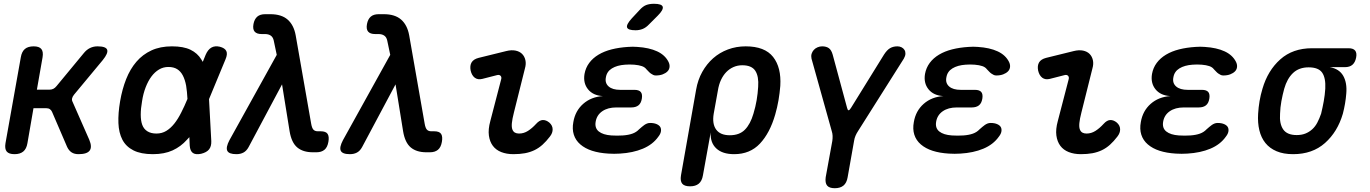

<svg xmlns="http://www.w3.org/2000/svg" viewBox="-20 -805 7240 1015"><path d="M57 10Q27 10 15.5 -4Q4 -18 9 -48L90 -502Q95 -532 111.5 -546Q128 -560 158 -560Q187 -560 198.5 -546Q210 -532 205 -502L175 -331H242Q253 -331 262 -335.5Q271 -340 279 -350L422 -523Q437 -542 455.5 -551Q474 -560 495 -560Q540 -560 546.5 -542Q553 -524 523 -487L371 -304Q363 -294 361 -284.5Q359 -275 364 -266L452 -66Q468 -28 454 -9Q440 10 395 10Q373 10 358.5 0.5Q344 -9 335 -28L255 -214Q251 -223 243.5 -228Q236 -233 224 -233H157L125 -48Q120 -18 103 -4Q86 10 57 10Z M1097 -59Q1098 -31 1085 -15Q1072 1 1043 8Q1014 14 999.5 3.5Q985 -7 983 -35L981 -80Q975 -73 968 -66Q936 -30 892.5 -10Q849 10 788 10Q725 10 685.5 -10Q646 -30 627 -66.5Q608 -103 606 -154.5Q604 -206 615 -270Q626 -334 647 -387Q668 -440 701 -478.5Q734 -517 780.5 -538.5Q827 -560 889 -560Q950 -560 987 -542Q1024 -524 1044 -491Q1048 -485 1052 -478L1067 -515Q1079 -543 1097.5 -553.5Q1116 -564 1142 -558Q1169 -551 1176.5 -535Q1184 -519 1172 -491L1085 -281ZM971 -282Q969 -321 964 -352Q958 -384 946.5 -406Q935 -428 916.5 -439.5Q898 -451 870 -451Q843 -451 820.5 -437.5Q798 -424 780.5 -400.5Q763 -377 750 -343.5Q737 -310 731 -270Q724 -231 724 -199Q724 -167 732 -145Q740 -123 759 -111Q778 -99 807 -99Q836 -99 859 -113Q882 -127 901.5 -151.5Q921 -176 938 -210Q955 -243 971 -282Z M1294 -27Q1283 -7 1267 1.5Q1251 10 1230 10Q1190 10 1181.5 -8Q1173 -26 1193 -64L1443 -515L1427 -591Q1423 -609 1411 -617Q1399 -625 1381 -625H1363Q1337 -625 1326 -638Q1315 -651 1320 -678Q1325 -704 1340 -717Q1355 -730 1382 -730H1409Q1468 -730 1500.5 -701.5Q1533 -673 1543 -619L1625 -151Q1629 -128 1637 -119.5Q1645 -111 1660 -111H1675Q1703 -111 1712 -97Q1721 -83 1716 -55Q1711 -26 1695 -13Q1679 0 1653 0H1634Q1582 0 1551.5 -25.5Q1521 -51 1511 -111L1471 -359Z M1894 -27Q1883 -7 1867 1.5Q1851 10 1830 10Q1790 10 1781.5 -8Q1773 -26 1793 -64L2043 -515L2027 -591Q2023 -609 2011 -617Q1999 -625 1981 -625H1963Q1937 -625 1926 -638Q1915 -651 1920 -678Q1925 -704 1940 -717Q1955 -730 1982 -730H2009Q2068 -730 2100.5 -701.5Q2133 -673 2143 -619L2225 -151Q2229 -128 2237 -119.5Q2245 -111 2260 -111H2275Q2303 -111 2312 -97Q2321 -83 2316 -55Q2311 -26 2295 -13Q2279 0 2253 0H2234Q2182 0 2151.5 -25.5Q2121 -51 2111 -111L2071 -359Z M2530 -388Q2506 -382 2490 -394Q2474 -406 2468 -432Q2463 -458 2473 -475Q2483 -492 2510 -499L2656 -535Q2684 -542 2705.5 -537.5Q2727 -533 2740 -520Q2753 -507 2757.5 -487Q2762 -467 2755 -443L2697 -211Q2688 -176 2686 -154.5Q2684 -133 2688.5 -121Q2693 -109 2702 -104Q2711 -99 2724 -99Q2749 -99 2771 -113Q2793 -127 2814 -150Q2832 -170 2849.5 -170.5Q2867 -171 2884 -157Q2901 -142 2901.5 -122Q2902 -102 2887 -83Q2868 -58 2848 -40Q2828 -22 2805 -11Q2782 0 2755 5Q2728 10 2694 10Q2658 10 2630 -1Q2602 -12 2585.5 -34Q2569 -56 2564.5 -88.5Q2560 -121 2572 -165L2629 -384Q2633 -397 2626.5 -404Q2620 -411 2608 -408Z M3514 -478Q3521 -464 3519.5 -450.5Q3518 -437 3508.5 -427.5Q3499 -418 3483.5 -412Q3468 -406 3447 -406Q3439 -406 3433 -409Q3427 -412 3421 -416Q3415 -420 3409.5 -426Q3404 -432 3397 -439Q3389 -450 3373 -455.5Q3357 -461 3333 -463Q3320 -464 3308 -464Q3296 -464 3284 -463Q3242 -460 3215 -443.5Q3188 -427 3183 -396Q3177 -366 3197.5 -348Q3218 -330 3259 -330H3334Q3358 -330 3367.5 -318.5Q3377 -307 3373 -283Q3369 -259 3355 -248Q3341 -237 3317 -237H3238Q3193 -237 3164 -217Q3135 -197 3129 -162Q3123 -128 3145.5 -110Q3168 -92 3212 -89Q3227 -88 3242.5 -88Q3258 -88 3273 -89Q3302 -91 3323 -98.5Q3344 -106 3358 -121Q3366 -128 3373 -134Q3380 -140 3386.5 -144.5Q3393 -149 3400.5 -152Q3408 -155 3417 -155Q3437 -155 3451 -149Q3465 -143 3470.5 -133.5Q3476 -124 3474 -110.5Q3472 -97 3460 -82Q3431 -41 3378.5 -19Q3326 3 3257 7Q3242 8 3226.5 8Q3211 8 3196 7Q3147 4 3110 -8Q3073 -20 3048 -41.5Q3023 -63 3013.5 -93Q3004 -123 3011 -160Q3021 -219 3063 -256Q3105 -293 3167 -297Q3115 -300 3088.5 -333Q3062 -366 3070 -414Q3076 -447 3095 -472.5Q3114 -498 3144 -516Q3174 -534 3213.5 -544Q3253 -554 3300 -557Q3313 -558 3325 -558Q3337 -558 3349 -557Q3412 -553 3454 -533.5Q3496 -514 3514 -478ZM3411 -676Q3395 -659 3377.5 -652Q3360 -645 3340 -645Q3300 -645 3295 -660Q3290 -675 3320 -708L3361 -752Q3379 -772 3396.5 -778.5Q3414 -785 3437 -785Q3479 -785 3483.5 -769Q3488 -753 3457 -722Z M3628 180Q3598 180 3586.5 166Q3575 152 3580 122L3660 -331Q3669 -383 3692.5 -425Q3716 -467 3750 -497Q3784 -527 3828 -543.5Q3872 -560 3922 -560Q4023 -560 4067 -504Q4111 -448 4105 -351Q4102 -313 4095.5 -275Q4089 -237 4078 -199Q4050 -102 3997.5 -46Q3945 10 3861 10Q3799 10 3766.5 -20.5Q3734 -51 3737 -105L3696 122Q3691 152 3674 166Q3657 180 3628 180ZM3838 -90Q3889 -90 3918 -119.5Q3947 -149 3963 -204Q3974 -240 3980 -275.5Q3986 -311 3988 -346Q3992 -401 3973 -430.5Q3954 -460 3904 -460Q3879 -460 3857.5 -450.5Q3836 -441 3819.5 -424Q3803 -407 3791.5 -382.5Q3780 -358 3775 -326L3753 -204Q3744 -150 3766 -120Q3788 -90 3838 -90Z M4393 190Q4364 190 4352.5 176Q4341 162 4345 132L4380 -60Q4382 -74 4381.5 -87Q4381 -100 4377 -112L4270 -495Q4267 -509 4270.5 -520.5Q4274 -532 4282 -541Q4290 -550 4302 -555Q4314 -560 4326 -560Q4348 -560 4361.5 -550.5Q4375 -541 4382 -516L4458 -235Q4461 -222 4466 -222Q4471 -222 4479 -235L4653 -516Q4669 -541 4685.5 -550.5Q4702 -560 4724 -560Q4736 -560 4746 -555Q4756 -550 4761.5 -541Q4767 -532 4766.5 -520.5Q4766 -509 4758 -495L4516 -112Q4508 -100 4502.5 -87Q4497 -74 4495 -60L4461 132Q4456 162 4439 176Q4422 190 4393 190Z M5314 -478Q5321 -464 5319.5 -450.5Q5318 -437 5308.5 -427.5Q5299 -418 5283.5 -412Q5268 -406 5247 -406Q5239 -406 5233 -409Q5227 -412 5221 -416Q5215 -420 5209.5 -426Q5204 -432 5197 -439Q5189 -450 5173 -455.5Q5157 -461 5133 -463Q5120 -464 5108 -464Q5096 -464 5084 -463Q5042 -460 5015 -443.5Q4988 -427 4983 -396Q4977 -366 4997.5 -348Q5018 -330 5059 -330H5134Q5158 -330 5167.5 -318.5Q5177 -307 5173 -283Q5169 -259 5155 -248Q5141 -237 5117 -237H5038Q4993 -237 4964 -217Q4935 -197 4929 -162Q4923 -128 4945.5 -110Q4968 -92 5012 -89Q5027 -88 5042.5 -88Q5058 -88 5073 -89Q5102 -91 5123 -98.5Q5144 -106 5158 -121Q5166 -128 5173 -134Q5180 -140 5186.5 -144.5Q5193 -149 5200.5 -152Q5208 -155 5217 -155Q5237 -155 5251 -149Q5265 -143 5270.5 -133.5Q5276 -124 5274 -110.5Q5272 -97 5260 -82Q5231 -41 5178.5 -19Q5126 3 5057 7Q5042 8 5026.5 8Q5011 8 4996 7Q4947 4 4910 -8Q4873 -20 4848 -41.5Q4823 -63 4813.5 -93Q4804 -123 4811 -160Q4821 -219 4863 -256Q4905 -293 4967 -297Q4915 -300 4888.5 -333Q4862 -366 4870 -414Q4876 -447 4895 -472.5Q4914 -498 4944 -516Q4974 -534 5013.5 -544Q5053 -554 5100 -557Q5113 -558 5125 -558Q5137 -558 5149 -557Q5212 -553 5254 -533.5Q5296 -514 5314 -478Z M5530 -388Q5506 -382 5490 -394Q5474 -406 5468 -432Q5463 -458 5473 -475Q5483 -492 5510 -499L5656 -535Q5684 -542 5705.5 -537.5Q5727 -533 5740 -520Q5753 -507 5757.5 -487Q5762 -467 5755 -443L5697 -211Q5688 -176 5686 -154.5Q5684 -133 5688.5 -121Q5693 -109 5702 -104Q5711 -99 5724 -99Q5749 -99 5771 -113Q5793 -127 5814 -150Q5832 -170 5849.5 -170.5Q5867 -171 5884 -157Q5901 -142 5901.5 -122Q5902 -102 5887 -83Q5868 -58 5848 -40Q5828 -22 5805 -11Q5782 0 5755 5Q5728 10 5694 10Q5658 10 5630 -1Q5602 -12 5585.5 -34Q5569 -56 5564.5 -88.5Q5560 -121 5572 -165L5629 -384Q5633 -397 5626.5 -404Q5620 -411 5608 -408Z M6514 -478Q6521 -464 6519.5 -450.5Q6518 -437 6508.5 -427.5Q6499 -418 6483.5 -412Q6468 -406 6447 -406Q6439 -406 6433 -409Q6427 -412 6421 -416Q6415 -420 6409.5 -426Q6404 -432 6397 -439Q6389 -450 6373 -455.5Q6357 -461 6333 -463Q6320 -464 6308 -464Q6296 -464 6284 -463Q6242 -460 6215 -443.5Q6188 -427 6183 -396Q6177 -366 6197.5 -348Q6218 -330 6259 -330H6334Q6358 -330 6367.5 -318.5Q6377 -307 6373 -283Q6369 -259 6355 -248Q6341 -237 6317 -237H6238Q6193 -237 6164 -217Q6135 -197 6129 -162Q6123 -128 6145.5 -110Q6168 -92 6212 -89Q6227 -88 6242.5 -88Q6258 -88 6273 -89Q6302 -91 6323 -98.5Q6344 -106 6358 -121Q6366 -128 6373 -134Q6380 -140 6386.5 -144.5Q6393 -149 6400.5 -152Q6408 -155 6417 -155Q6437 -155 6451 -149Q6465 -143 6470.5 -133.5Q6476 -124 6474 -110.5Q6472 -97 6460 -82Q6431 -41 6378.5 -19Q6326 3 6257 7Q6242 8 6226.5 8Q6211 8 6196 7Q6147 4 6110 -8Q6073 -20 6048 -41.5Q6023 -63 6013.5 -93Q6004 -123 6011 -160Q6021 -219 6063 -256Q6105 -293 6167 -297Q6115 -300 6088.5 -333Q6062 -366 6070 -414Q6076 -447 6095 -472.5Q6114 -498 6144 -516Q6174 -534 6213.5 -544Q6253 -554 6300 -557Q6313 -558 6325 -558Q6337 -558 6349 -557Q6412 -553 6454 -533.5Q6496 -514 6514 -478Z M7090 -450H7010Q7060 -441 7081 -404Q7102 -367 7097 -310Q7095 -284 7090.5 -257.5Q7086 -231 7079 -204Q7051 -108 6984.5 -49Q6918 10 6816 10Q6765 10 6728.5 -5.5Q6692 -21 6669.5 -49Q6647 -77 6637.5 -116.5Q6628 -156 6631 -204Q6633 -237 6638.5 -270Q6644 -303 6654 -336Q6682 -432 6748 -491Q6814 -550 6916 -550H7109Q7134 -550 7144 -537.5Q7154 -525 7149 -500Q7144 -475 7129.5 -462.5Q7115 -450 7090 -450ZM6835 -91Q6861 -91 6881 -99Q6901 -107 6917 -121.5Q6933 -136 6944 -157Q6955 -178 6964 -204Q6972 -237 6978 -270Q6984 -303 6986 -336Q6989 -393 6969.5 -421Q6950 -449 6898 -449Q6847 -449 6815.5 -419Q6784 -389 6769 -336Q6760 -303 6754 -270Q6748 -237 6747 -204Q6743 -151 6763.5 -121Q6784 -91 6835 -91Z"/></svg>

Font: Maple Mono NL SemiBold
Style: Italic
Weight: 600
Italic angle: -10°
Monospace: yes
Designer: subframe7536
Version: Version 7.000